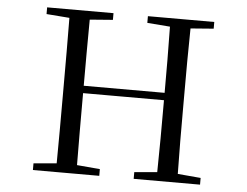

<svg xmlns="http://www.w3.org/2000/svg" viewBox="-51 -792 1103 856"><g transform="rotate(5 500.0 -364.0)"><path d="M577 -698 679 -690C681 -592 681 -493 681 -394H319C319 -494 319 -593 320 -690L423 -698V-728H126V-698L229 -690C230 -591 230 -491 230 -391V-337C230 -236 230 -137 229 -39L126 -30V0H423V-30L320 -39C319 -136 319 -237 319 -361H681C681 -237 681 -136 679 -39L577 -30V0H874V-30L771 -39C769 -137 769 -237 769 -337V-391C769 -492 769 -592 771 -690L874 -698V-728H577Z"/></g></svg>

Font: Harano Aji Mincho CN
Style: Regular
Weight: 400
Foundry: Masamichi Hosoda
Version: HaranoAjiMinchoCN-Regular version 20230610;ttx 4.39.4